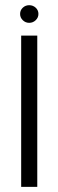

<svg xmlns="http://www.w3.org/2000/svg" viewBox="-20 -730 228 750"><path d="M62.7 0V-591H125.6V0ZM94 -640.8Q79.5 -640.8 69 -651.1Q58.5 -661.3 58.5 -675.5Q58.5 -690 69 -699.9Q79.5 -709.7 94 -709.7Q108.8 -709.7 119.5 -699.9Q130.1 -690 130.1 -675.6Q130.1 -661.3 119.5 -651.1Q108.8 -640.8 94 -640.8Z"/></svg>

Font: Alumni Sans Thin
Style: Regular
Weight: 100
Designer: Robert E. Leuschke
Foundry: Robert E. Leuschke
Version: Version 1.018